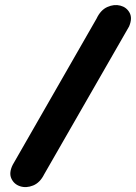

<svg xmlns="http://www.w3.org/2000/svg" viewBox="-20 -746 545 769"><path d="M157 -48 497 -640Q511 -673 499 -695Q487 -717 462 -723.5Q437 -730 410 -718Q383 -706 367 -672L31 -86Q15 -54 25.5 -31Q36 -8 60.5 0Q85 8 112.5 -3Q140 -14 157 -48Z"/></svg>

Font: Balsamiq Sans
Style: Bold Italic
Weight: 700
Italic angle: -12°
Designer: Michael Angeles
Foundry: Balsamiq SRL
Version: Version 1.020; ttfautohint (v1.8.4.7-5d5b);gftools[0.9.26]